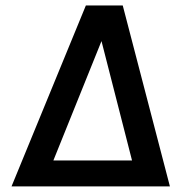

<svg xmlns="http://www.w3.org/2000/svg" viewBox="-20 -662 644 682"><path d="M21 0 285 -642.5H416L583.5 0H472.5L340.5 -516L132.5 0ZM81.5 0 88 -92H519.5L513 0Z"/></svg>

Font: Karla SemiBold
Style: Italic
Weight: 600
Italic angle: -8°
Designer: Jonathan Pinhorn
Version: Version 2.004;gftools[0.9.33]